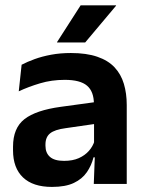

<svg xmlns="http://www.w3.org/2000/svg" viewBox="-20 -706 556 737"><path d="M466.5 0H340L344.5 -120L341 -131V-284.5L340.5 -306.5Q340.5 -354.5 314.2 -377Q288 -399.5 228.5 -399.5Q178 -399.5 133.8 -386.2Q89.5 -373 52 -355.5L63 -457.5Q85 -469 113.2 -479.2Q141.5 -489.5 176.5 -496Q211.5 -502.5 252 -502.5Q312 -502.5 353.5 -488.2Q395 -474 419.8 -447.5Q444.5 -421 455.5 -384.2Q466.5 -347.5 466.5 -303ZM179.5 11.5Q106.5 11.5 68.2 -25Q30 -61.5 30 -129V-143Q30 -214.5 74 -248.8Q118 -283 213.5 -296L352.5 -315L360 -232.5L232 -214Q190 -208.5 172.2 -194Q154.5 -179.5 154.5 -151.5V-146.5Q154.5 -119 171.8 -103.8Q189 -88.5 226 -88.5Q259 -88.5 282.5 -99Q306 -109.5 321.2 -126.8Q336.5 -144 343 -165.5L361 -102H339Q331 -70.5 313.2 -44.8Q295.5 -19 263.5 -3.8Q231.5 11.5 179.5 11.5ZM199 -544.5 289.5 -685.5H425.5V-684L307 -543H199Z"/></svg>

Font: Anek Malayalam Medium SemiBold
Style: Regular
Weight: 600
Version: Version 1.003